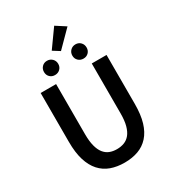

<svg xmlns="http://www.w3.org/2000/svg" viewBox="-234 -1113 1122 1249"><g transform="rotate(-30 327.5 -488.5)"><path d="M328 12Q271 12 225.5 -4.5Q180 -21 147.5 -57Q115 -93 97.5 -149.5Q80 -206 80 -287V-654H196V-278Q196 -225 205.5 -188.5Q215 -152 232.5 -130Q250 -108 274 -98.5Q298 -89 328 -89Q358 -89 383 -98.5Q408 -108 426 -130Q444 -152 454 -188.5Q464 -225 464 -278V-654H575V-287Q575 -206 558 -149.5Q541 -93 508.5 -57Q476 -21 430.5 -4.5Q385 12 328 12ZM220 -708Q197 -708 182 -723Q167 -738 167 -761Q167 -784 182 -799.5Q197 -815 220 -815Q243 -815 258.5 -799.5Q274 -784 274 -761Q274 -738 258.5 -723Q243 -708 220 -708ZM280 -856 375 -989 448 -942 331 -824ZM434 -708Q411 -708 395.5 -723Q380 -738 380 -761Q380 -784 395.5 -799.5Q411 -815 434 -815Q457 -815 472 -799.5Q487 -784 487 -761Q487 -738 472 -723Q457 -708 434 -708Z"/></g></svg>

Font: Processing Sans Pro Semibold
Style: Regular
Weight: 600
Designer: Paul D. Hunt
Foundry: Adobe Systems Incorporated
Version: Version 2.020;PS 2.000;hotconv 1.0.86;makeotf.lib2.5.63406